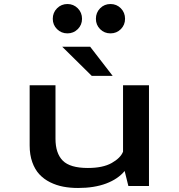

<svg xmlns="http://www.w3.org/2000/svg" viewBox="-20 -925 890 955"><path d="M315.5 -759Q285 -759 263.8 -780Q242.5 -801 242.5 -831.5Q242.5 -862.5 263.8 -883.8Q285 -905 315.5 -905Q345.5 -905 366.8 -883.8Q388 -862.5 388 -831.5Q388 -801 366.8 -780Q345.5 -759 315.5 -759ZM457 -831.5Q457 -862.5 478 -883.8Q499 -905 529.5 -905Q560 -905 581 -883.8Q602 -862.5 602 -831.5Q602 -801 581 -780Q560 -759 529.5 -759Q499 -759 478 -780Q457 -801 457 -831.5ZM540.5 -547.5H436.5L289.5 -692.5H428.5ZM368.5 10Q329 10 294.8 3.5Q260.5 -3 229.2 -18.5Q198 -34 175.8 -58Q153.5 -82 140.5 -118.5Q127.5 -155 127.5 -201.5V-501H256V-235Q256 -162.5 292.2 -126Q328.5 -89.5 417 -89.5Q491.5 -89.5 535.5 -114.2Q579.5 -139 592 -170.5V-501H721V0H618.5L600 -74.5Q567 -34.5 508 -12.2Q449 10 368.5 10Z"/></svg>

Font: League Mono Wide Medium
Style: Regular
Weight: 500
Width: 8
Designer: Tyler Finck
Foundry: The League of Moveable Type / Tyler Finck
Version: Version 2.210